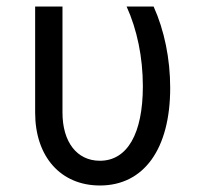

<svg xmlns="http://www.w3.org/2000/svg" viewBox="-20 -560 620 590"><path d="M452 -540H369C401 -470 419 -384 419 -295C419 -149 371 -66 287 -66C216 -66 172 -124 172 -214V-540H88V-214C88 -78 167 10 287 10C422 10 503 -102 503 -290C503 -379 485 -467 452 -540Z"/></svg>

Font: CommitMono-dimboump
Style: Regular
Weight: 400
Monospace: yes
Designer: Eigil Nikolajsen
Foundry: Eigil Nikolajsen
Version: Version 1.143